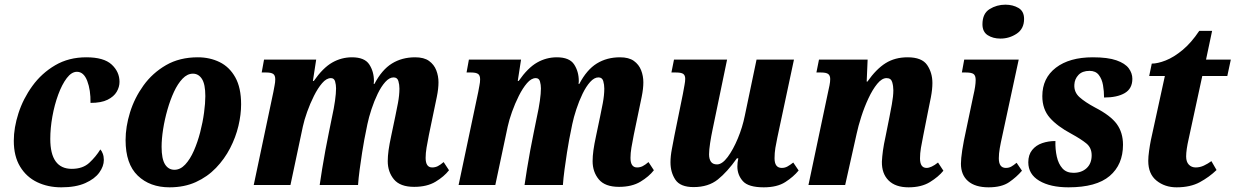

<svg xmlns="http://www.w3.org/2000/svg" viewBox="-20 -791 5283 821"><path d="M242 10Q185 10 139 -12Q93 -34 66 -78.5Q39 -123 39 -189Q39 -245 59 -307Q79 -369 118.5 -423.5Q158 -478 216 -512Q274 -546 349 -546Q424 -546 457.5 -515Q491 -484 491 -441Q491 -419 479 -398.5Q467 -378 440 -364.5Q413 -351 367 -351Q368 -406 353 -445Q338 -484 309 -484Q286 -484 265.5 -457Q245 -430 229 -386.5Q213 -343 204 -293Q195 -243 195 -197Q195 -69 287 -69Q334 -69 362 -95Q390 -121 409 -152Q415 -146 419.5 -134Q424 -122 424 -107Q424 -80 404.5 -53Q385 -26 344.5 -8Q304 10 242 10Z M705 10Q621 10 569 -40Q517 -90 517 -192Q517 -249 536 -310.5Q555 -372 593.5 -425.5Q632 -479 690 -512.5Q748 -546 826 -546Q877 -546 919 -525.5Q961 -505 986 -460.5Q1011 -416 1011 -345Q1011 -301 999.5 -252.5Q988 -204 964 -157.5Q940 -111 903.5 -73Q867 -35 817.5 -12.5Q768 10 705 10ZM726 -65Q751 -65 772 -87.5Q793 -110 809 -146.5Q825 -183 836 -225.5Q847 -268 852.5 -309Q858 -350 858 -380Q858 -431 843.5 -453.5Q829 -476 805 -476Q781 -476 760.5 -454.5Q740 -433 724 -398.5Q708 -364 696 -322Q684 -280 677.5 -238.5Q671 -197 671 -163Q671 -112 685.5 -88.5Q700 -65 726 -65Z M1751 8Q1691 8 1664.5 -24Q1638 -56 1638 -102Q1638 -123 1641.5 -148.5Q1645 -174 1653 -211L1670 -292Q1675 -315 1681.5 -349.5Q1688 -384 1688 -412Q1688 -429 1683.5 -444.5Q1679 -460 1663 -460Q1645 -460 1627.5 -440.5Q1610 -421 1595 -390Q1580 -359 1568.5 -324Q1557 -289 1551 -260L1538 -195Q1534 -174 1528.5 -139Q1523 -104 1518 -66.5Q1513 -29 1511 0H1347Q1351 -29 1357.5 -68.5Q1364 -108 1371.5 -149Q1379 -190 1386 -223L1400 -292Q1408 -328 1412.5 -360Q1417 -392 1417 -413Q1417 -428 1413 -442.5Q1409 -457 1395 -457Q1376 -457 1357.5 -435.5Q1339 -414 1322.5 -381Q1306 -348 1293.5 -313Q1281 -278 1275 -250L1222 0H1065L1149 -398Q1151 -411 1154 -425Q1157 -439 1157 -452Q1157 -469 1148 -475Q1139 -481 1119 -481H1099L1109 -536H1332L1318 -445H1322Q1361 -501 1400.5 -523.5Q1440 -546 1485 -546Q1539 -546 1559 -515.5Q1579 -485 1579 -444Q1579 -437 1578 -432H1581Q1613 -493 1656 -519.5Q1699 -546 1755 -546Q1793 -546 1814.5 -530.5Q1836 -515 1845.5 -490.5Q1855 -466 1855 -439Q1855 -412 1848 -377.5Q1841 -343 1835 -315L1814 -214Q1808 -184 1804 -160Q1800 -136 1800 -116Q1800 -75 1828 -75Q1841 -75 1852 -80.5Q1863 -86 1877 -98L1900 -63Q1879 -36 1842.5 -14Q1806 8 1751 8Z M2627 8Q2567 8 2540.5 -24Q2514 -56 2514 -102Q2514 -123 2517.5 -148.5Q2521 -174 2529 -211L2546 -292Q2551 -315 2557.5 -349.5Q2564 -384 2564 -412Q2564 -429 2559.5 -444.5Q2555 -460 2539 -460Q2521 -460 2503.5 -440.5Q2486 -421 2471 -390Q2456 -359 2444.5 -324Q2433 -289 2427 -260L2414 -195Q2410 -174 2404.5 -139Q2399 -104 2394 -66.5Q2389 -29 2387 0H2223Q2227 -29 2233.5 -68.5Q2240 -108 2247.5 -149Q2255 -190 2262 -223L2276 -292Q2284 -328 2288.5 -360Q2293 -392 2293 -413Q2293 -428 2289 -442.5Q2285 -457 2271 -457Q2252 -457 2233.5 -435.5Q2215 -414 2198.5 -381Q2182 -348 2169.5 -313Q2157 -278 2151 -250L2098 0H1941L2025 -398Q2027 -411 2030 -425Q2033 -439 2033 -452Q2033 -469 2024 -475Q2015 -481 1995 -481H1975L1985 -536H2208L2194 -445H2198Q2237 -501 2276.5 -523.5Q2316 -546 2361 -546Q2415 -546 2435 -515.5Q2455 -485 2455 -444Q2455 -437 2454 -432H2457Q2489 -493 2532 -519.5Q2575 -546 2631 -546Q2669 -546 2690.5 -530.5Q2712 -515 2721.5 -490.5Q2731 -466 2731 -439Q2731 -412 2724 -377.5Q2717 -343 2711 -315L2690 -214Q2684 -184 2680 -160Q2676 -136 2676 -116Q2676 -75 2704 -75Q2717 -75 2728 -80.5Q2739 -86 2753 -98L2776 -63Q2755 -36 2718.5 -14Q2682 8 2627 8Z M3246 10Q3180 10 3156.5 -16.5Q3133 -43 3133 -79Q3133 -96 3137 -114H3131Q3090 -56 3049.5 -23.5Q3009 9 2946 9Q2889 9 2868 -22.5Q2847 -54 2847 -97Q2847 -123 2853 -154Q2859 -185 2864 -212L2900 -389Q2904 -412 2907 -427.5Q2910 -443 2910 -454Q2910 -469 2901.5 -475Q2893 -481 2871 -481H2851L2862 -536H3089L3027 -237Q3021 -209 3016.5 -179.5Q3012 -150 3012 -131Q3012 -111 3020 -99.5Q3028 -88 3046 -88Q3068 -88 3091.5 -119.5Q3115 -151 3135 -199Q3155 -247 3165 -297L3215 -536H3375L3304 -203Q3299 -180 3295.5 -158.5Q3292 -137 3292 -114Q3292 -73 3323 -73Q3336 -73 3347 -79Q3358 -85 3372 -96L3395 -62Q3373 -35 3338 -12.5Q3303 10 3246 10Z M3865 10Q3809 10 3779.5 -19.5Q3750 -49 3751 -100Q3752 -121 3755.5 -147Q3759 -173 3767 -209L3783 -289Q3787 -309 3793.5 -344.5Q3800 -380 3800 -405Q3800 -423 3795 -440Q3790 -457 3771 -457Q3751 -457 3731 -432.5Q3711 -408 3693.5 -370.5Q3676 -333 3663 -292.5Q3650 -252 3643 -219L3594 0H3437L3521 -398Q3524 -411 3527 -426Q3530 -441 3530 -453Q3530 -468 3521.5 -474.5Q3513 -481 3491 -481H3471L3482 -536H3690L3686 -442H3689Q3727 -496 3767 -521Q3807 -546 3861 -546Q3922 -546 3944.5 -513Q3967 -480 3967 -436Q3967 -409 3960.5 -375Q3954 -341 3948 -313L3928 -212Q3922 -183 3918 -159Q3914 -135 3914 -114Q3914 -73 3942 -73Q3962 -73 3991 -96L4014 -61Q3993 -35 3956.5 -12.5Q3920 10 3865 10Z M4258 -626Q4226 -626 4203.5 -640.5Q4181 -655 4181 -687Q4181 -733 4211.5 -752Q4242 -771 4279 -771Q4311 -771 4335 -757Q4359 -743 4359 -710Q4359 -668 4327.5 -647Q4296 -626 4258 -626ZM4207 10Q4150 10 4119.5 -16.5Q4089 -43 4089 -91Q4089 -112 4094.5 -148.5Q4100 -185 4112 -239L4142 -382Q4152 -424 4152 -449Q4152 -468 4143 -474.5Q4134 -481 4111 -481H4093L4103 -536H4336L4266 -211Q4259 -180 4255 -157Q4251 -134 4251 -114Q4251 -73 4281 -73Q4294 -73 4304 -78.5Q4314 -84 4327 -95L4350 -61Q4327 -34 4295 -12Q4263 10 4207 10Z M4549 10Q4471 10 4424 -18Q4377 -46 4377 -97Q4377 -129 4393.5 -149.5Q4410 -170 4436.5 -179Q4463 -188 4493 -188Q4492 -152 4499 -121Q4506 -90 4523 -71Q4540 -52 4570 -52Q4605 -52 4626.5 -72Q4648 -92 4648 -127Q4648 -159 4625.5 -177.5Q4603 -196 4561 -219Q4501 -251 4469 -287.5Q4437 -324 4437 -380Q4437 -457 4495 -501.5Q4553 -546 4653 -546Q4717 -546 4754 -533Q4791 -520 4806.5 -499Q4822 -478 4822 -454Q4822 -412 4789.5 -393Q4757 -374 4701 -374Q4701 -401 4696.5 -427Q4692 -453 4678.5 -470.5Q4665 -488 4639 -488Q4608 -488 4591.5 -470.5Q4575 -453 4574 -429Q4572 -397 4596 -375.5Q4620 -354 4663 -331Q4729 -297 4755.5 -260.5Q4782 -224 4782 -172Q4782 -87 4725 -38.5Q4668 10 4549 10Z M5011 10Q4961 10 4925.5 -18.5Q4890 -47 4890 -103Q4890 -121 4893.5 -146Q4897 -171 4901 -191L4961 -466H4894L4905 -519Q4930 -519 4964.5 -532.5Q4999 -546 5036.5 -577Q5074 -608 5108 -659H5163L5137 -536H5243L5228 -466H5121L5063 -198Q5052 -150 5052 -122Q5052 -99 5063.5 -87Q5075 -75 5093 -75Q5111 -75 5128 -83Q5145 -91 5160 -102L5182 -64Q5151 -34 5110.5 -12Q5070 10 5011 10Z"/></svg>

Font: Noto Serif Condensed ExtraBold
Style: Italic
Weight: 800
Width: 3
Italic angle: -12°
Designer: Monotype Design Team
Foundry: Monotype Imaging Inc.
Version: Version 2.014; ttfautohint (v1.8.4.7-5d5b)